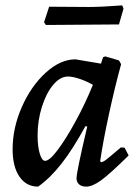

<svg xmlns="http://www.w3.org/2000/svg" viewBox="-20 -683 514 715"><path d="M430 -134 444 -133 459 -104Q389 -35 356.5 -11.5Q324 12 301 12Q284 12 274.5 3.5Q265 -5 265 -19Q265 -43 305 -212L298 -213Q251 -127 209 -73.5Q167 -20 122 12Q78 12 52.5 -25Q27 -62 27 -127Q27 -207 61.5 -285Q96 -363 150.5 -412.5Q205 -462 261 -462L356 -446L364 -470L372 -473L423 -458L431 -444Q408 -360 386 -259Q364 -158 353 -83L356 -79Q363 -79 375.5 -88.5Q388 -98 430 -134ZM326 -367Q304 -380 277.5 -389Q251 -398 233 -398Q204 -398 178 -367Q152 -336 136 -285Q120 -234 120 -179Q120 -138 128 -111Q136 -84 148 -84Q164 -84 194 -123.5Q224 -163 260 -228.5Q296 -294 326 -367ZM423 -592 287 -591 151 -590 144 -600 163 -658 311 -657Q357 -657 435 -663L440 -651Z"/></svg>

Font: Alegreya Medium
Style: Italic
Weight: 500
Italic angle: -7°
Designer: Juan Pablo del Peral
Foundry: Huerta Tipografica
Version: Version 2.008; ttfautohint (v1.8)